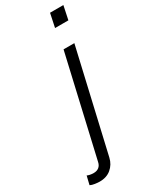

<svg xmlns="http://www.w3.org/2000/svg" viewBox="-361 -777 840 1048"><g transform="rotate(-30 59.0 -253.0)"><path d="M-69 214Q-78 214 -96 211.5Q-114 209 -125 203L-112 149Q-107 152 -96 154.5Q-85 157 -71 157Q-51 157 -38 146.5Q-25 136 -21 116L123 -510H191L44 127Q35 166 5.5 190.5Q-24 215 -69 214ZM141 -634 159 -720H243L225 -634Z"/></g></svg>

Font: Instrument Sans Condensed
Style: Italic
Weight: 400
Width: 3
Italic angle: -13°
Designer: Rodrigo Fuenzalida
Foundry: fragTYPE
Version: Version 1.000;gftools[0.9.28]